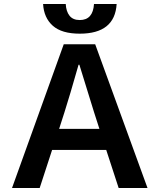

<svg xmlns="http://www.w3.org/2000/svg" viewBox="-20 -938 789 958"><path d="M298 -717H455L716 0H572L510 -190H240L178 0H40ZM195 -918H308Q310 -881 327 -859.5Q344 -838 378 -838Q444 -838 449 -918H562Q553 -770 378 -770Q288 -770 243.5 -809.5Q199 -849 195 -918ZM476 -295 449 -379 376 -615H372Q327 -457 302 -379L275 -295Z"/></svg>

Font: Nebula Sans Semibold
Style: Regular
Weight: 600
Designer: Paul D. Hunt for Adobe (as Source Sans)
Foundry: Nebula Entertainment & Broadcasting LLC
Version: Version 1.010